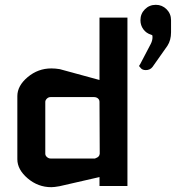

<svg xmlns="http://www.w3.org/2000/svg" viewBox="-20 -773 730 797"><path d="M563 -492 557 -499 562 -507Q562 -507 606 -591Q613 -605 613 -618Q613 -619 613 -621L612 -627L607 -629Q587 -635 575 -651.5Q563 -668 563 -689Q563 -716 581.5 -734.5Q600 -753 627 -753Q653 -753 671.5 -734.5Q690 -716 690 -689V-639Q690 -606 675 -583L613 -495Q603 -482 585 -482Q570 -482 563 -492ZM190 -370H370Q380 -370 386.5 -364.5Q393 -359 393 -350L394 -135Q393 -121 376 -116Q375 -115 375 -115Q374 -115 372 -115H370H190Q182 -115 175 -121Q168 -127 168 -135V-350Q168 -357 174.5 -363.5Q181 -370 190 -370ZM393 -700V-441L228 -486Q210 -489 193 -489Q138 -489 95 -453Q52 -417 52 -374V-112Q52 -69 95 -32.5Q138 4 193 4Q205 4 227 0L393 -38V-1H509V-700ZM376 -116Q376 -116 376 -116Q376 -116 376 -116ZM376 -116Q376 -116 376 -116Q376 -116 376 -116ZM376 -116Q376 -116 376 -116Q376 -116 376 -116Z"/></svg>

Font: FifthLeg
Style: Bold
Weight: 700
Designer: Jakub Steiner
Version: Version 1.0